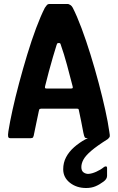

<svg xmlns="http://www.w3.org/2000/svg" viewBox="-20 -693 590 963"><path d="M31 0Q23 0 21 -7Q19 -14 22 -34Q29 -79 43 -142.5Q57 -206 76 -277Q95 -348 116.5 -419Q138 -490 161 -551.5Q184 -613 205 -654Q211 -663 215.5 -668Q220 -673 227 -673H322Q330 -670 335 -666.5Q340 -663 345 -654Q366 -613 389 -551.5Q412 -490 434 -419Q456 -348 475 -276.5Q494 -205 508 -141.5Q522 -78 528 -34Q532 -14 530 -7Q528 0 519 0H416Q408 0 405 -4.5Q402 -9 398 -28Q394 -51 387.5 -82.5Q381 -114 376 -138Q375 -145 373 -146.5Q371 -148 364 -148H186Q179 -147 178 -146Q177 -145 175 -137Q170 -114 163.5 -82.5Q157 -51 152 -27Q149 -9 146 -4.5Q143 0 135 0ZM214 -249H336Q343 -249 344.5 -251.5Q346 -254 344 -261Q331 -312 316 -367.5Q301 -423 285 -468Q283 -477 278 -477H271Q267 -477 264 -468Q256 -442 245.5 -407Q235 -372 225 -334Q215 -296 206 -260Q205 -254 206 -251.5Q207 -249 214 -249ZM412 250Q364 250 330.5 223.5Q297 197 297 156Q297 123 311.5 95.5Q326 68 351.5 45.5Q377 23 408 6Q418 1 429.5 -3.5Q441 -8 455 -8H518Q525 -8 526 -4Q527 0 520 5Q466 39 437.5 63.5Q409 88 398.5 107.5Q388 127 388 145Q388 164 399.5 172Q411 180 425 179Q441 178 462.5 168.5Q484 159 500 146Q506 141 511.5 141.5Q517 142 517 150V189Q517 205 499 218Q479 233 458.5 241.5Q438 250 412 250Z"/></svg>

Font: Glory Thin
Style: Bold
Weight: 700
Version: Version 1.011